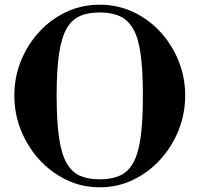

<svg xmlns="http://www.w3.org/2000/svg" viewBox="-20 -784 849 817"><path d="M404 13Q328 13 262 -19Q196 -51 146.5 -105.5Q97 -160 69 -230Q41 -300 41 -378Q41 -455 69 -524.5Q97 -594 146.5 -648Q196 -702 262 -733Q328 -764 404 -764Q481 -764 547 -733Q613 -702 662.5 -648Q712 -594 740 -524.5Q768 -455 768 -378Q768 -300 740 -230Q712 -160 662.5 -105.5Q613 -51 547 -19Q481 13 404 13ZM404 -21Q454 -21 489.5 -36.5Q525 -52 547 -91.5Q569 -131 578.5 -200.5Q588 -270 588 -377Q588 -484 578.5 -553Q569 -622 547 -660.5Q525 -699 490 -715Q455 -731 404 -731Q353 -731 318.5 -715Q284 -699 262.5 -660.5Q241 -622 231 -553Q221 -484 221 -378Q221 -269 231 -199.5Q241 -130 263 -91Q285 -52 319.5 -36.5Q354 -21 404 -21Z"/></svg>

Font: Libre Bodoni SemiBold
Style: Regular
Weight: 600
Designer: Pablo Impallari, Rodrigo Fuenzalida
Foundry: Impallari Type
Version: Version 2.005;gftools[0.9.23]